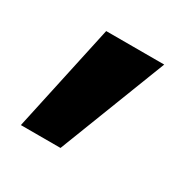

<svg xmlns="http://www.w3.org/2000/svg" viewBox="-76 -212 402 407"><g transform="rotate(30 124.5 -8.5)"><path d="M20 123 77 -140H219L117 123Z"/></g></svg>

Font: DM Sans 28pt Black
Style: Regular
Weight: 900
Version: Version 4.004;gftools[0.9.30]